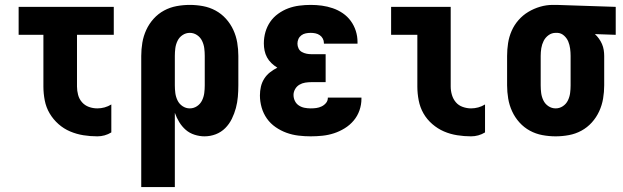

<svg xmlns="http://www.w3.org/2000/svg" viewBox="-20 -548 2540 783"><path d="M377 8Q348 8 320 3.5Q292 -1 266 -12Q240 -23 218.5 -42Q197 -61 182.5 -85.5Q168 -110 162.5 -138.5Q157 -167 157 -195V-406H56V-520H444V-406H294V-195Q294 -178 298.5 -161Q303 -144 314.5 -131Q326 -118 342.5 -112Q359 -106 377 -106Q392 -106 406.5 -110Q421 -114 434 -122V-8Q421 0 406.5 4Q392 8 377 8Z M556 215V-320Q556 -347 560.5 -374Q565 -401 576.5 -426Q588 -451 606.5 -471.5Q625 -492 649 -505Q673 -518 700 -523Q727 -528 754 -528Q781 -528 808 -523Q835 -518 859 -505Q883 -492 901.5 -471.5Q920 -451 931.5 -426Q943 -401 947.5 -374Q952 -347 952 -320V-200Q952 -177 950 -153.5Q948 -130 942 -107.5Q936 -85 925.5 -63.5Q915 -42 898.5 -25.5Q882 -9 860 -0.5Q838 8 814 8Q794 8 773.5 1.5Q753 -5 737.5 -18.5Q722 -32 711 -50Q700 -68 693 -88V215ZM754 -106Q770 -106 783.5 -115Q797 -124 804 -138.5Q811 -153 813 -168.5Q815 -184 815 -200V-320Q815 -336 813 -351.5Q811 -367 804 -381.5Q797 -396 783.5 -405Q770 -414 754 -414Q738 -414 724.5 -405Q711 -396 704 -381.5Q697 -367 695 -351.5Q693 -336 693 -320V-200Q693 -184 695 -168.5Q697 -153 704 -138.5Q711 -124 724.5 -115Q738 -106 754 -106Z M1247 8Q1222 8 1197 5Q1172 2 1148.5 -6.5Q1125 -15 1104 -29.5Q1083 -44 1068.5 -64.5Q1054 -85 1047 -109.5Q1040 -134 1040 -159Q1040 -177 1044 -194.5Q1048 -212 1057.5 -227Q1067 -242 1081 -253Q1095 -264 1111 -272Q1098 -280 1087 -290.5Q1076 -301 1069 -314Q1062 -327 1059 -341.5Q1056 -356 1056 -371Q1056 -395 1062.5 -417.5Q1069 -440 1082 -459Q1095 -478 1114.5 -492Q1134 -506 1155.5 -514Q1177 -522 1200.5 -525Q1224 -528 1247 -528Q1270 -528 1292.5 -525Q1315 -522 1337 -514.5Q1359 -507 1378 -494Q1397 -481 1410.5 -462.5Q1424 -444 1431 -422Q1438 -400 1438 -377V-370H1301V-372Q1301 -382 1296.5 -390.5Q1292 -399 1284 -404.5Q1276 -410 1266.5 -412Q1257 -414 1247 -414Q1237 -414 1227 -412Q1217 -410 1209 -404Q1201 -398 1197 -389Q1193 -380 1193 -370Q1193 -360 1197.5 -350.5Q1202 -341 1211 -336Q1220 -331 1230 -329Q1240 -327 1250 -327H1308V-213H1250Q1237 -213 1224.5 -211Q1212 -209 1201 -202.5Q1190 -196 1183.5 -184.5Q1177 -173 1177 -161Q1177 -148 1182.5 -136.5Q1188 -125 1198.5 -118Q1209 -111 1221.5 -108.5Q1234 -106 1247 -106Q1259 -106 1270 -107.5Q1281 -109 1291.5 -114Q1302 -119 1309.5 -128Q1317 -137 1317 -149V-150H1454V-145Q1454 -121 1446 -98Q1438 -75 1422.5 -56.5Q1407 -38 1386 -25Q1365 -12 1342 -4.5Q1319 3 1295 5.5Q1271 8 1247 8Z M1901 8Q1873 8 1844.5 3.5Q1816 -1 1790.5 -12Q1765 -23 1743 -42Q1721 -61 1707 -85.5Q1693 -110 1687.5 -138.5Q1682 -167 1682 -195V-406H1575V-520H1818V-195Q1818 -178 1823 -161Q1828 -144 1839 -131Q1850 -118 1867 -112Q1884 -106 1901 -106Q1916 -106 1930.5 -110Q1945 -114 1958 -122V-8Q1945 0 1930.5 4Q1916 8 1901 8Z M2246 8Q2219 8 2192 3Q2165 -2 2141 -15Q2117 -28 2098.5 -48.5Q2080 -69 2068.5 -94Q2057 -119 2052.5 -146Q2048 -173 2048 -200V-320Q2048 -346 2052 -372Q2056 -398 2066.5 -422Q2077 -446 2094.5 -466Q2112 -486 2134.5 -499.5Q2157 -513 2182.5 -520.5Q2208 -528 2234 -528H2250L2491 -520V-406L2406 -409Q2415 -401 2422.5 -390.5Q2430 -380 2435 -368.5Q2440 -357 2442 -344.5Q2444 -332 2444 -320V-200Q2444 -173 2439.5 -146Q2435 -119 2423.5 -94Q2412 -69 2393.5 -48.5Q2375 -28 2351 -15Q2327 -2 2300 3Q2273 8 2246 8ZM2246 -106Q2262 -106 2275.5 -115Q2289 -124 2296 -138.5Q2303 -153 2305 -168.5Q2307 -184 2307 -200V-320Q2307 -335 2305 -350Q2303 -365 2297.5 -378.5Q2292 -392 2280.5 -402.5Q2269 -413 2254 -414H2246Q2230 -414 2217 -404.5Q2204 -395 2197 -381Q2190 -367 2187.5 -351.5Q2185 -336 2185 -320V-200Q2185 -184 2187 -168.5Q2189 -153 2196 -138.5Q2203 -124 2216.5 -115Q2230 -106 2246 -106Z"/></svg>

Font: Iosevka Heavy
Style: Regular
Weight: 900
Monospace: yes
Designer: Belleve Invis
Foundry: Belleve Invis
Version: Version 32.5.0; ttfautohint (v1.8.4)